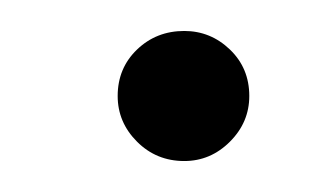

<svg xmlns="http://www.w3.org/2000/svg" viewBox="-20 -406 206 124"><path d="M99 -302Q81 -302 68.5 -314.5Q56 -327 56 -344Q56 -362 68.5 -374Q81 -386 99 -386Q116 -386 128.5 -374Q141 -362 141 -344Q141 -327 128.5 -314.5Q116 -302 99 -302Z"/></svg>

Font: DM Sans 12pt ExtraLight
Style: Italic
Weight: 250
Italic angle: -10°
Version: Version 4.004;gftools[0.9.30]